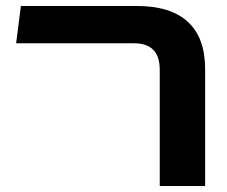

<svg xmlns="http://www.w3.org/2000/svg" viewBox="-20 -623 760 643"><path d="M515 0V-388Q515 -435 493 -456.5Q471 -478 430 -478H34L50 -603H438Q551 -603 609 -550Q667 -497 667 -391V0Z"/></svg>

Font: Noto Sans Hebrew Thin
Style: Bold
Weight: 700
Version: Version 3.001